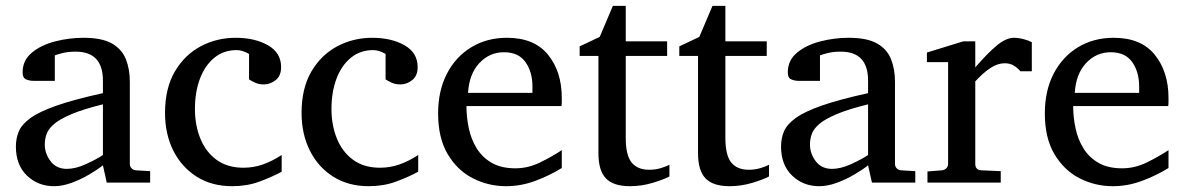

<svg xmlns="http://www.w3.org/2000/svg" viewBox="-20 -623 4040 655"><path d="M492.2 0H344.2L331.1 -59.1Q312 -43.9 283.7 -27.3Q255.4 -10.7 224.1 0.7Q192.9 12.2 164.1 12.2Q109.9 12.2 72 -23.9Q34.2 -60.1 34.2 -123Q34.2 -150.9 44.2 -174.8Q54.2 -198.7 84.2 -220.5Q114.3 -242.2 173.6 -262.9Q232.9 -283.7 331.1 -305.2Q331.1 -308.6 331.1 -322Q331.1 -335.4 331.1 -348.1Q331.1 -446.8 237.8 -446.8Q211.9 -446.8 193.1 -441.9Q174.3 -437 167 -434.1V-347.2H94.2Q80.6 -347.2 68.8 -352.3Q57.1 -357.4 57.1 -376Q57.1 -417 88.4 -443.1Q119.6 -469.2 167.7 -481.7Q215.8 -494.1 265.1 -494.1Q327.1 -494.1 361.3 -474.9Q395.5 -455.6 409.2 -421.6Q422.9 -387.7 422.9 -344.2V-64Q422.9 -54.7 429 -48.6Q435.1 -42.5 443.8 -42L492.2 -39.1ZM331.1 -94.2V-267.1Q263.7 -250.5 223.9 -233.6Q184.1 -216.8 164.6 -200Q145 -183.1 138.9 -165.8Q132.8 -148.4 132.8 -129.9Q132.8 -99.1 152.6 -73Q172.4 -46.9 208 -46.9Q237.3 -46.9 272.9 -63Q308.6 -79.1 331.1 -94.2Z M940.9 -37.1Q907.2 -19 865 -3.4Q822.8 12.2 772 12.2Q702.1 12.2 650.6 -20.5Q599.1 -53.2 571 -109.6Q543 -166 543 -237.8Q543 -321.8 576.4 -378.9Q609.9 -436 664.8 -465.1Q719.7 -494.1 783.7 -494.1Q849.6 -494.1 894.3 -468.5Q939 -442.9 939 -394Q939 -364.7 920.7 -349.9Q902.3 -335 879.9 -335Q863.3 -335 851.1 -340.6Q838.9 -346.2 829.6 -352.1V-439Q806.6 -452.1 787.6 -452.1Q743.2 -452.1 711.2 -426Q679.2 -399.9 662.1 -354.5Q645 -309.1 645 -251Q645 -195.8 663.6 -150.1Q682.1 -104.5 719 -77.6Q755.9 -50.8 810.5 -50.8Q845.2 -50.8 877 -62Q908.7 -73.2 940.9 -94.2Z M1406.7 -37.1Q1373 -19 1330.8 -3.4Q1288.6 12.2 1237.8 12.2Q1168 12.2 1116.5 -20.5Q1064.9 -53.2 1036.9 -109.6Q1008.8 -166 1008.8 -237.8Q1008.8 -321.8 1042.2 -378.9Q1075.7 -436 1130.6 -465.1Q1185.5 -494.1 1249.5 -494.1Q1315.4 -494.1 1360.1 -468.5Q1404.8 -442.9 1404.8 -394Q1404.8 -364.7 1386.5 -349.9Q1368.2 -335 1345.7 -335Q1329.1 -335 1316.9 -340.6Q1304.7 -346.2 1295.4 -352.1V-439Q1272.5 -452.1 1253.4 -452.1Q1209 -452.1 1177 -426Q1145 -399.9 1127.9 -354.5Q1110.8 -309.1 1110.8 -251Q1110.8 -195.8 1129.4 -150.1Q1147.9 -104.5 1184.8 -77.6Q1221.7 -50.8 1276.4 -50.8Q1311 -50.8 1342.8 -62Q1374.5 -73.2 1406.7 -94.2Z M1706.5 12.2Q1646 12.2 1593 -14.9Q1540 -42 1507.3 -97.2Q1474.6 -152.3 1474.6 -235.8Q1474.6 -314 1504.9 -372.1Q1535.2 -430.2 1588.4 -462.2Q1641.6 -494.1 1709.5 -494.1Q1802.7 -494.1 1849.6 -436.3Q1896.5 -378.4 1896.5 -289.1Q1896.5 -284.2 1896.5 -276.1Q1896.5 -268.1 1895.5 -261.2H1571.3Q1571.3 -223.1 1579.3 -185.3Q1587.4 -147.5 1606.4 -116.7Q1625.5 -85.9 1657.7 -67.4Q1689.9 -48.8 1738.3 -48.8Q1781.2 -48.8 1822 -68.6Q1862.8 -88.4 1896.5 -110.8V-49.8Q1854.5 -23.9 1805.9 -5.9Q1757.3 12.2 1706.5 12.2ZM1576.7 -306.2H1796.4V-328.1Q1796.4 -377.4 1772.7 -411.1Q1749 -444.8 1699.2 -444.8Q1649.9 -444.8 1615.2 -407.7Q1580.6 -370.6 1576.7 -306.2Z M2263.7 -21Q2243.7 -10.3 2205.8 1Q2168 12.2 2128.9 12.2Q2072.8 12.2 2047.1 -14.4Q2021.5 -41 2021.5 -100.1V-432.1H1957.5V-464.8L2025.9 -497.1L2070.8 -603H2114.7V-481.9H2255.9V-432.1H2114.7V-152.8Q2114.7 -93.3 2134.8 -68.6Q2154.8 -43.9 2194.8 -43.9Q2216.3 -43.9 2235.4 -49.8Q2254.4 -55.7 2263.7 -61Z M2603.5 -21Q2583.5 -10.3 2545.7 1Q2507.8 12.2 2468.8 12.2Q2412.6 12.2 2387 -14.4Q2361.3 -41 2361.3 -100.1V-432.1H2297.4V-464.8L2365.7 -497.1L2410.6 -603H2454.6V-481.9H2595.7V-432.1H2454.6V-152.8Q2454.6 -93.3 2474.6 -68.6Q2494.6 -43.9 2534.7 -43.9Q2556.2 -43.9 2575.2 -49.8Q2594.2 -55.7 2603.5 -61Z M3102.5 0H2954.6L2941.4 -59.1Q2922.4 -43.9 2894 -27.3Q2865.7 -10.7 2834.5 0.7Q2803.2 12.2 2774.4 12.2Q2720.2 12.2 2682.4 -23.9Q2644.5 -60.1 2644.5 -123Q2644.5 -150.9 2654.5 -174.8Q2664.6 -198.7 2694.6 -220.5Q2724.6 -242.2 2783.9 -262.9Q2843.3 -283.7 2941.4 -305.2Q2941.4 -308.6 2941.4 -322Q2941.4 -335.4 2941.4 -348.1Q2941.4 -446.8 2848.1 -446.8Q2822.3 -446.8 2803.5 -441.9Q2784.7 -437 2777.3 -434.1V-347.2H2704.6Q2690.9 -347.2 2679.2 -352.3Q2667.5 -357.4 2667.5 -376Q2667.5 -417 2698.7 -443.1Q2730 -469.2 2778.1 -481.7Q2826.2 -494.1 2875.5 -494.1Q2937.5 -494.1 2971.7 -474.9Q3005.9 -455.6 3019.5 -421.6Q3033.2 -387.7 3033.2 -344.2V-64Q3033.2 -54.7 3039.3 -48.6Q3045.4 -42.5 3054.2 -42L3102.5 -39.1ZM2941.4 -94.2V-267.1Q2874 -250.5 2834.2 -233.6Q2794.4 -216.8 2774.9 -200Q2755.4 -183.1 2749.3 -165.8Q2743.2 -148.4 2743.2 -129.9Q2743.2 -99.1 2762.9 -73Q2782.7 -46.9 2818.4 -46.9Q2847.7 -46.9 2883.3 -63Q2918.9 -79.1 2941.4 -94.2Z M3500 -379.9H3460.9Q3451.7 -391.1 3438.7 -399.2Q3425.8 -407.2 3407.2 -407.2Q3383.3 -407.2 3358.2 -390.6Q3333 -374 3307.1 -345.2V-64Q3307.1 -43 3328.1 -42L3394 -39.1V0H3144V-38.1L3193.4 -42Q3202.1 -43 3208.3 -48.8Q3214.4 -54.7 3214.4 -64V-411.1H3142.1V-443.8L3266.1 -481.9H3307.1V-393.1Q3349.6 -442.4 3381.1 -468.3Q3412.6 -494.1 3439 -494.1Q3454.6 -494.1 3472.7 -489.3Q3490.7 -484.4 3500 -479Z M3776.4 12.2Q3715.8 12.2 3662.8 -14.9Q3609.9 -42 3577.1 -97.2Q3544.4 -152.3 3544.4 -235.8Q3544.4 -314 3574.7 -372.1Q3605 -430.2 3658.2 -462.2Q3711.4 -494.1 3779.3 -494.1Q3872.6 -494.1 3919.4 -436.3Q3966.3 -378.4 3966.3 -289.1Q3966.3 -284.2 3966.3 -276.1Q3966.3 -268.1 3965.3 -261.2H3641.1Q3641.1 -223.1 3649.2 -185.3Q3657.2 -147.5 3676.3 -116.7Q3695.3 -85.9 3727.5 -67.4Q3759.8 -48.8 3808.1 -48.8Q3851.1 -48.8 3891.8 -68.6Q3932.6 -88.4 3966.3 -110.8V-49.8Q3924.3 -23.9 3875.7 -5.9Q3827.1 12.2 3776.4 12.2ZM3646.5 -306.2H3866.2V-328.1Q3866.2 -377.4 3842.5 -411.1Q3818.8 -444.8 3769 -444.8Q3719.7 -444.8 3685.1 -407.7Q3650.4 -370.6 3646.5 -306.2Z"/></svg>

Font: Charis
Style: Regular
Weight: 400
Designer: Walt Agee, Miriam Martin, Annie Olsen, Victor Gaultney, Lorna Priest, Alan Ward, Bob Hallissy, Martin Hosken, Sharon Cor
Foundry: SIL Global
Version: Version 7.000